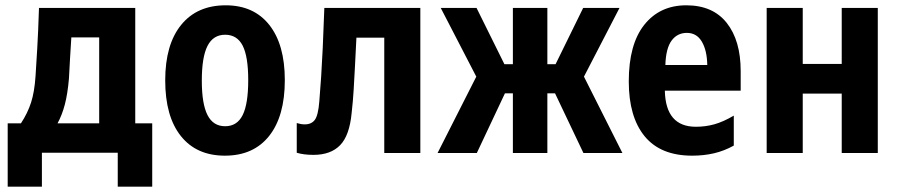

<svg xmlns="http://www.w3.org/2000/svg" viewBox="-20 -577 3393 724"><path d="M9 127V-112H59Q84 -150 97 -190Q110 -230 114 -290Q117 -337 120.5 -395.5Q124 -454 127 -547H490V-112H554V127H424V-1H138V127ZM197 -112H354V-436H249Q246 -392 244 -355Q242 -318 240 -281Q235 -223 224.5 -183Q214 -143 197 -112Z M828 10Q721 10 662 -64Q603 -138 603 -274Q603 -409 663 -483Q723 -557 831 -557Q937 -557 995.5 -483Q1054 -409 1054 -275Q1054 -139 995 -64.5Q936 10 828 10ZM829 -101Q874 -101 895 -143Q916 -185 916 -275Q916 -364 895 -405Q874 -446 829 -446Q784 -446 762.5 -404Q741 -362 741 -273Q741 -185 762.5 -143Q784 -101 829 -101Z M1162 7Q1125 7 1099 -1V-113Q1115 -108 1129 -108Q1155 -108 1167.5 -125.5Q1180 -143 1184 -194Q1188 -240 1191 -287.5Q1194 -335 1197 -396.5Q1200 -458 1203 -547H1565V0H1429V-435H1324Q1321 -374 1318.5 -326.5Q1316 -279 1313.5 -237Q1311 -195 1306 -151Q1298 -66 1262.5 -29.5Q1227 7 1162 7Z M1630 0 1776 -288 1642 -547H1777L1882 -335H1914V-547H2044V-335H2075L2179 -547H2316L2182 -288L2327 0H2180L2073 -225H2044V0H1914V-225H1884L1778 0Z M2590 10Q2471 10 2411 -63Q2351 -136 2351 -270Q2351 -410 2409.5 -483.5Q2468 -557 2568 -557Q2668 -557 2720.5 -490.5Q2773 -424 2773 -309V-235H2487Q2490 -99 2604 -99Q2641 -99 2674.5 -108.5Q2708 -118 2747 -141V-28Q2711 -8 2672.5 1Q2634 10 2590 10ZM2489 -332H2647Q2646 -387 2626.5 -420Q2607 -453 2570 -453Q2534 -453 2512.5 -424Q2491 -395 2489 -332Z M2871 0V-547H3007V-336H3154V-547H3290V0H3154V-224H3007V0Z"/></svg>

Font: Noto Sans Condensed
Style: Bold
Weight: 700
Width: 3
Designer: Monotype Design Team
Foundry: Monotype Imaging Inc.
Version: Version 2.013; ttfautohint (v1.8.4.7-5d5b)